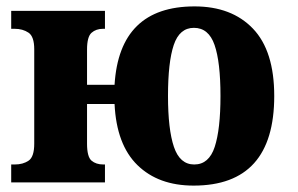

<svg xmlns="http://www.w3.org/2000/svg" viewBox="-20 -570 930 600"><path d="M585 10Q837 10 837 -270Q837 -411 770.5 -480.5Q704 -550 588 -550Q353 -550 338 -305H252V-415Q252 -455 266 -467.5Q280 -480 302 -480H308V-536H15V-480H26Q51 -480 69 -468Q87 -456 87 -416V-121Q87 -80 69.5 -68Q52 -56 26 -56H15V0H308V-56H303Q280 -56 266 -68Q252 -80 252 -121V-245H338Q344 -118 409.5 -54Q475 10 585 10ZM587 -56Q542 -56 523.5 -111Q505 -166 505 -270Q505 -376 523 -429.5Q541 -483 586 -483Q632 -483 650.5 -429.5Q669 -376 669 -270Q669 -166 651 -111Q633 -56 587 -56Z"/></svg>

Font: Noto Serif SemiCondensed Extra
Style: Regular
Weight: 800
Width: 4
Designer: Monotype Design Team
Foundry: Monotype Imaging Inc.
Version: Version 1.002